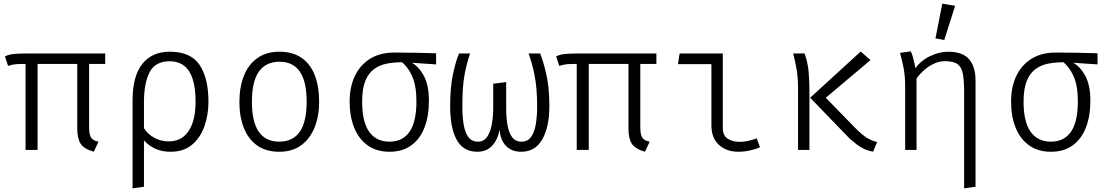

<svg xmlns="http://www.w3.org/2000/svg" viewBox="-20 -816 6040 1045"><path d="M184.5 -484V0H119V-484ZM465 -483.5V-124Q465 -82.5 476.2 -66.2Q487.5 -50 516 -45L490.5 10Q437 -5.5 418.8 -34Q400.5 -62.5 400.5 -117V-484ZM552.5 -525V-468H108Q86 -468 73.5 -467.2Q61 -466.5 50.8 -464.5Q40.5 -462.5 24 -457.5L7 -509Q19.5 -515.5 33.5 -518.8Q47.5 -522 72.5 -523.5Q97.5 -525 143 -525Z M905 -534.5Q1017.5 -534.5 1066 -463Q1114.5 -391.5 1114.5 -262.5Q1114.5 -190.5 1092.5 -128.5Q1070.5 -66.5 1025 -28.2Q979.5 10 908.5 10Q863 10 827 -5.8Q791 -21.5 763.5 -52V200.5L701.5 209V-269Q701.5 -400.5 754 -467.5Q806.5 -534.5 905 -534.5ZM903 -482.5Q825 -482.5 794.2 -422.8Q763.5 -363 763.5 -259.5V-118Q785.5 -84.5 821 -65.5Q856.5 -46.5 898 -46.5Q969.5 -46.5 1007 -103.5Q1044.5 -160.5 1044.5 -263.5Q1044.5 -334.5 1029.5 -383.2Q1014.5 -432 983.2 -457.2Q952 -482.5 903 -482.5Z M1501.5 -534.5Q1573.5 -534.5 1621.5 -501Q1669.5 -467.5 1693.2 -406.5Q1717 -345.5 1717 -262.5Q1717 -184.5 1692.5 -123Q1668 -61.5 1619.8 -25.8Q1571.5 10 1500 10Q1428 10 1379.8 -24.2Q1331.5 -58.5 1307.2 -119.8Q1283 -181 1283 -261.5Q1283 -342 1307.5 -403.5Q1332 -465 1380.8 -499.8Q1429.5 -534.5 1501.5 -534.5ZM1501.5 -480Q1427.5 -480 1389.2 -426.5Q1351 -373 1351 -261.5Q1351 -152.5 1388.5 -98.8Q1426 -45 1500 -45Q1574 -45 1611.5 -98.8Q1649 -152.5 1649 -262.5Q1649 -373 1611.8 -426.5Q1574.5 -480 1501.5 -480Z M2125.5 -530Q2181.5 -530 2244.2 -528.8Q2307 -527.5 2353.5 -526V-465.5L2205 -475.5L2179 -477Q2130.5 -478 2089 -470.5Q2047.5 -463 2016.5 -440.5Q1985.5 -418 1968.2 -375.2Q1951 -332.5 1951 -263Q1951 -153 1989.2 -99Q2027.5 -45 2100 -45Q2172 -45 2209.2 -99.2Q2246.5 -153.5 2246.5 -264.5Q2246.5 -349.5 2222.8 -402Q2199 -454.5 2162.5 -481.5L2213 -478.5Q2254 -460.5 2284.2 -408.2Q2314.5 -356 2314.5 -268.5Q2314.5 -183 2289.8 -120.5Q2265 -58 2217.2 -24Q2169.5 10 2100 10Q2030 10 1981.5 -24.5Q1933 -59 1908 -120.5Q1883 -182 1883 -263Q1883 -343.5 1912 -403.5Q1941 -463.5 1995.2 -496.8Q2049.5 -530 2125.5 -530Z M2920 -525Q2938 -480 2954 -408.8Q2970 -337.5 2970 -237.5Q2970 -125 2931.5 -57.5Q2893 10 2817 10Q2765.5 10 2734.8 -21Q2704 -52 2699 -110Q2689 -54.5 2658 -22.2Q2627 10 2578 10Q2501.5 10 2465.8 -55Q2430 -120 2430 -237.5Q2430 -337.5 2444.8 -409Q2459.5 -480.5 2478.5 -525H2538.5Q2519 -466 2510 -418.2Q2501 -370.5 2498.8 -326.8Q2496.5 -283 2496.5 -235Q2496.5 -182 2503.5 -138.8Q2510.5 -95.5 2529 -70.2Q2547.5 -45 2581 -45Q2614.5 -45 2632.5 -73Q2650.5 -101 2657.5 -143.5Q2664.5 -186 2664.5 -229.5V-360.5L2735 -369V-227.5Q2735 -177.5 2742 -136Q2749 -94.5 2767 -69.8Q2785 -45 2818 -45Q2851.5 -45 2870 -70.2Q2888.5 -95.5 2896 -138.8Q2903.5 -182 2903.5 -235Q2903.5 -283 2900.2 -326.8Q2897 -370.5 2887.2 -418.2Q2877.5 -466 2857 -525Z M3184.5 -484V0H3119V-484ZM3465 -483.5V-124Q3465 -82.5 3476.2 -66.2Q3487.5 -50 3516 -45L3490.5 10Q3437 -5.5 3418.8 -34Q3400.5 -62.5 3400.5 -117V-484ZM3552.5 -525V-468H3108Q3086 -468 3073.5 -467.2Q3061 -466.5 3050.8 -464.5Q3040.5 -462.5 3024 -457.5L3007 -509Q3019.5 -515.5 3033.5 -518.8Q3047.5 -522 3072.5 -523.5Q3097.5 -525 3143 -525Z M3852 -467H3670L3679 -525H3914V-119.5Q3914 -78.5 3940.2 -61.2Q3966.5 -44 4006.5 -44Q4028 -44 4051.8 -49Q4075.5 -54 4098.5 -63L4116.5 -15Q4101.5 -6.5 4066.5 1.8Q4031.5 10 4000 10Q3933.5 10 3892.8 -27.5Q3852 -65 3852 -133.5Z M4664.5 -535.5 4718 -489 4474.5 -284 4632.5 -122Q4668.5 -85.5 4694.5 -68.2Q4720.5 -51 4754 -43L4732 9.5Q4705.5 5 4684 -5Q4662.5 -15 4643.8 -29.2Q4625 -43.5 4606.5 -59.5L4389.5 -284ZM4359 -525Q4378 -472.5 4381.8 -417.2Q4385.5 -362 4385.5 -321V0H4323.5V-338Q4323.5 -392 4316 -436.5Q4308.5 -481 4297 -525Z M5140.5 -534.5Q5219.5 -534.5 5254.5 -493.5Q5289.5 -452.5 5289.5 -380V200.5L5227.5 209V-313.5Q5227.5 -373.5 5221.2 -411Q5215 -448.5 5193 -465.8Q5171 -483 5124 -483Q5090.5 -483 5060 -468Q5029.5 -453 5006 -431.2Q4982.5 -409.5 4968.5 -388.5V0H4906.5V-345.5Q4906.5 -403 4897.5 -448.5Q4888.5 -494 4878.5 -528L4937 -536.5Q4942 -527.5 4947.2 -510.2Q4952.5 -493 4956.5 -474.8Q4960.5 -456.5 4961.5 -444.5Q4994.5 -488.5 5044.5 -511.5Q5094.5 -534.5 5140.5 -534.5ZM5108.5 -796 5178.5 -784.5 5119.5 -598.5 5071.5 -607Z M5725.5 -530Q5781.5 -530 5844.2 -528.8Q5907 -527.5 5953.5 -526V-465.5L5805 -475.5L5779 -477Q5730.5 -478 5689 -470.5Q5647.5 -463 5616.5 -440.5Q5585.5 -418 5568.2 -375.2Q5551 -332.5 5551 -263Q5551 -153 5589.2 -99Q5627.5 -45 5700 -45Q5772 -45 5809.2 -99.2Q5846.5 -153.5 5846.5 -264.5Q5846.5 -349.5 5822.8 -402Q5799 -454.5 5762.5 -481.5L5813 -478.5Q5854 -460.5 5884.2 -408.2Q5914.5 -356 5914.5 -268.5Q5914.5 -183 5889.8 -120.5Q5865 -58 5817.2 -24Q5769.5 10 5700 10Q5630 10 5581.5 -24.5Q5533 -59 5508 -120.5Q5483 -182 5483 -263Q5483 -343.5 5512 -403.5Q5541 -463.5 5595.2 -496.8Q5649.5 -530 5725.5 -530Z"/></svg>

Font: Fira Code Light Light
Style: Regular
Weight: 300
Monospace: yes
Version: Version 5.002